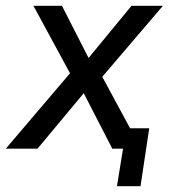

<svg xmlns="http://www.w3.org/2000/svg" viewBox="-41 -511 597 660"><path d="M361 129 382 0H344L355 -70H472L442 129ZM-21 0 214 -276 216 -229 74 -491H172L270 -299H253L411 -491H519L296 -230V-274L444 0H345L240 -204H258L88 0Z"/></svg>

Font: Nunito Sans 10pt SemiCondensed Medium
Style: Italic
Weight: 500
Width: 4
Italic angle: -9°
Designer: Vernon Adams
Foundry: Vernon Adams
Version: Version 3.101;gftools[0.9.27]